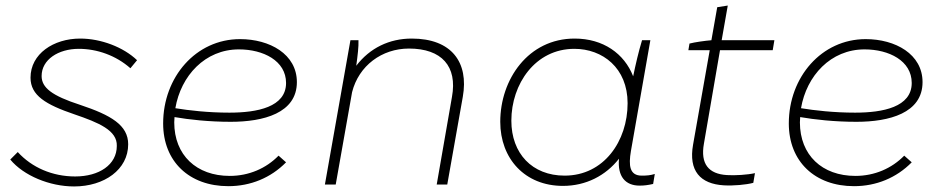

<svg xmlns="http://www.w3.org/2000/svg" viewBox="-20 -665 3399 692"><path d="M247 7C356 7 442 -54 442 -145C442 -214 380 -250 269 -287C167 -320 130 -349 130 -391C130 -450 190 -489 264 -489C330 -489 398 -465 450 -419L474 -448C425 -495 344 -526 269 -526C173 -526 90 -471 90 -385C90 -321 145 -288 248 -253C336 -223 403 -195 401 -139C401 -71 337 -29 251 -29C169 -29 95 -61 44 -117L17 -90C65 -32 159 7 247 7Z M803 6C883 6 956 -24 1011 -80L984 -104C939 -58 877 -31 808 -31C688 -31 608 -106 608 -224L609 -243C661 -234 732 -226 812 -226C929 -226 1050 -257 1050 -369C1050 -470 952 -524 845 -524C686 -524 568 -387 568 -220C568 -83 662 6 803 6ZM612 -275C632 -392 719 -487 841 -487C929 -487 1011 -446 1011 -366C1011 -279 907 -259 807 -259C730 -259 661 -267 612 -275Z M1151 0H1190L1249 -333C1273 -428 1356 -490 1454 -490C1572 -490 1629 -426 1609 -316L1554 0H1592L1648 -316C1670 -440 1608 -526 1464 -526C1383 -526 1313 -492 1264 -428C1269 -465 1273 -497 1272 -520H1243Z M2285 4C2303 4 2316 2 2334 -2L2340 -38C2324 -33 2311 -32 2293 -32C2249 -32 2245 -68 2254 -121L2324 -520H2294C2281 -477 2271 -433 2262 -390C2230 -472 2154 -526 2051 -526C1884 -526 1783 -379 1783 -226C1783 -93 1872 5 2009 5C2092 5 2163 -32 2211 -93C2205 -29 2234 4 2285 4ZM2050 -489C2152 -489 2242 -420 2242 -293C2242 -157 2157 -32 2015 -32C1898 -32 1823 -112 1823 -230C1823 -362 1909 -489 2050 -489Z M2589 3C2623 5 2669 1 2695 -6L2701 -41C2675 -35 2628 -32 2600 -34C2534 -38 2504 -74 2517 -147L2575 -484H2765L2771 -520H2581L2603 -645L2565 -639L2544 -520C2520 -518 2484 -513 2465 -508L2461 -484H2538L2478 -144C2461 -49 2504 -2 2589 3Z M3058 6C3138 6 3211 -24 3266 -80L3239 -104C3194 -58 3132 -31 3063 -31C2943 -31 2863 -106 2863 -224L2864 -243C2916 -234 2987 -226 3067 -226C3184 -226 3305 -257 3305 -369C3305 -470 3207 -524 3100 -524C2941 -524 2823 -387 2823 -220C2823 -83 2917 6 3058 6ZM2867 -275C2887 -392 2974 -487 3096 -487C3184 -487 3266 -446 3266 -366C3266 -279 3162 -259 3062 -259C2985 -259 2916 -267 2867 -275Z"/></svg>

Font: Fixel Display 20240404 ExLight
Style: Italic
Weight: 200
Italic angle: -10°
Designer: AlfaBravo + MacPaw
Foundry: Kyrylo Tkachov, Marchela Mozhyna, Serhii Makarenko, Maria Weinstein, Zakhar Kryvoshyya
Version: Version 1.211;Glyphs 3.2 (3225)